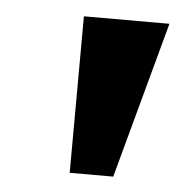

<svg xmlns="http://www.w3.org/2000/svg" viewBox="-34 -756 348 369"><g transform="rotate(5 139.5 -572.0)"><path d="M279 -723H114L113 -421H197Z"/></g></svg>

Font: United Sans ExtraBold
Style: Italic
Weight: 800
Italic angle: -8°
Designer: Pablo Impallari, Rodrigo Fuenzalida (Modified by Dan O. Williams)
Version: Version 1.000;PS 001.000;hotconv 1.0.88;makeotf.lib2.5.64775